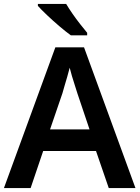

<svg xmlns="http://www.w3.org/2000/svg" viewBox="-20 -958 711 978"><path d="M534 0 469 -189H200L136 0H0L262 -717H408L670 0ZM374 -483Q370 -497 362 -521Q354 -545 346.5 -570.5Q339 -596 335 -613Q330 -593 322.5 -567Q315 -541 308 -518Q301 -495 298 -483L235 -299H436ZM317 -938Q330 -916 349 -888.5Q368 -861 388.5 -835Q409 -809 424 -791V-778H341Q316 -796 283 -824Q250 -852 219.5 -881Q189 -910 173 -928V-938Z"/></svg>

Font: Noto Sans Bassa Vah SemiBold
Style: Regular
Weight: 600
Designer: Monotype Design Team
Foundry: Monotype Imaging Inc.
Version: Version 2.002; ttfautohint (v1.8.4.7-5d5b)